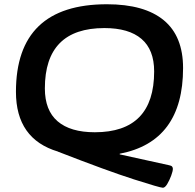

<svg xmlns="http://www.w3.org/2000/svg" viewBox="-20 -727 917 903"><path d="M746 156Q733 156 609.5 116.5Q486 77 252 -14H253Q55 -73 55 -295Q55 -707 483 -707Q659 -707 750 -632Q841 -557 841 -407Q841 -61 543 -4V-1L775 50Q786 52 789.5 56.5Q793 61 793 67Q793 78 785 99.5Q777 121 766.5 138.5Q756 156 746 156ZM426 -105Q705 -105 705 -391Q705 -493 645.5 -544Q586 -595 471 -595Q191 -595 191 -311Q191 -208 251 -156.5Q311 -105 426 -105Z"/></svg>

Font: Asap Expanded Expanded SemiBold
Style: Italic
Weight: 600
Width: 7
Italic angle: -6°
Designer: Pablo Cosgaya
Foundry: Omnibus-Type
Version: Version 3.001; ttfautohint (v1.8.4.7-5d5b)